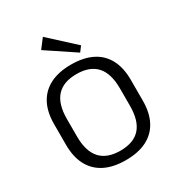

<svg xmlns="http://www.w3.org/2000/svg" viewBox="-220 -1096 1154 1246"><g transform="rotate(-30 357.0 -473.5)"><path d="M357.2 7.9Q264.8 7.9 200.8 -24.3Q136.8 -56.5 103.2 -119.3Q69.7 -182.1 69.7 -272.7V-427.3Q69.7 -518.7 103.2 -581.1Q136.8 -643.5 200.8 -675.7Q264.8 -707.9 357.2 -707.9Q450.4 -707.9 514.5 -675.7Q578.6 -643.5 611.6 -581.1Q644.7 -518.7 644.7 -427.3V-272.7Q644.7 -182.1 611.6 -119.3Q578.6 -56.5 514.5 -24.3Q450.4 7.9 357.2 7.9ZM357.2 -63.2Q457.3 -63.2 506.6 -118.2Q555.8 -173.1 555.8 -285V-415Q555.8 -526.9 506.2 -581.8Q456.5 -636.8 357.2 -636.8Q257.9 -636.8 208.2 -581.8Q158.5 -526.9 158.5 -415V-285Q158.5 -173.1 208.2 -118.2Q257.9 -63.2 357.2 -63.2ZM477.1 -783.5 448.4 -745.2 237.3 -886 290 -955.1Z"/></g></svg>

Font: Pathway Extreme 8pt Thin
Style: Regular
Weight: 100
Version: Version 1.001;gftools[0.9.26]